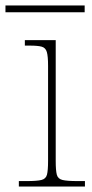

<svg xmlns="http://www.w3.org/2000/svg" viewBox="-38 -683 338 703"><path d="M31 0V-20H61Q97 -20 113.5 -24Q130 -28 134 -43.5Q138 -59 138 -94V-442Q138 -477 133.5 -492.5Q129 -508 115 -512Q101 -516 71 -516H53V-536H166V-94Q166 -59 170 -43.5Q174 -28 191 -24Q208 -20 245 -20H273V0ZM-18 -638V-663H272V-638Z"/></svg>

Font: Noto Serif Hebrew Thin
Style: Regular
Weight: 250
Version: Version 2.003